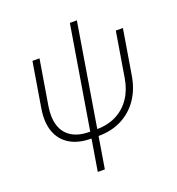

<svg xmlns="http://www.w3.org/2000/svg" viewBox="-153 -792 1031 1121"><g transform="rotate(-20 362.5 -232.0)"><path d="M295.4 8.3Q215.3 8.3 162.4 -23.4Q109.4 -55.2 87.9 -114.3Q66.4 -173.3 79.6 -255.4L126 -535.6H169.9L123.5 -255.9Q112.3 -187.5 127.9 -137.2Q143.6 -86.9 186.5 -59.6Q229.5 -32.2 298.8 -32.2H342.3Q412.1 -32.2 465.3 -59.6Q518.6 -86.9 552.5 -137.2Q586.4 -187.5 597.7 -255.9L644 -535.6H688L641.6 -255.4Q627.9 -173.8 586.9 -114.7Q545.9 -55.7 482.9 -23.7Q419.9 8.3 339.4 8.3ZM262.7 204.1 407.2 -669.4H450.7L306.6 204.1Z"/></g></svg>

Font: Inter 20pt ExtraLight
Style: Italic
Weight: 250
Italic angle: -9.3988°
Version: Version 4.001;git-66647c0bb